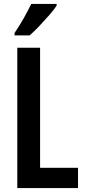

<svg xmlns="http://www.w3.org/2000/svg" viewBox="-20 -957 433 977"><path d="M68 0V-714H184V-103H377V0ZM268 -928Q255 -908 231 -880.5Q207 -853 180.5 -825Q154 -797 131 -777H54V-789Q81 -829 102 -866.5Q123 -904 139 -937H268Z"/></svg>

Font: Noto Sans Khmer UI ExtraCondensed SemiBold
Style: Regular
Weight: 600
Width: 2
Designer: Danh Hong and the Monotype Design Team
Foundry: Monotype Imaging Inc.
Version: Version 2.002; ttfautohint (v1.8.4.7-5d5b)